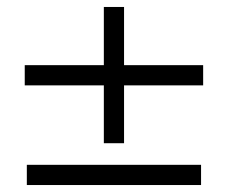

<svg xmlns="http://www.w3.org/2000/svg" viewBox="-20 -531 655 551"><path d="M336 -344V-511H278V-344H51V-286H278V-120H336V-286H563V-344ZM57 0H557V-58H57Z"/></svg>

Font: Chivo Light
Style: Regular
Weight: 300
Designer: Hector Gatti
Foundry: Omnibus-Type
Version: Version 1.003;PS 001.003;hotconv 1.0.70;makeotf.lib2.5.58329